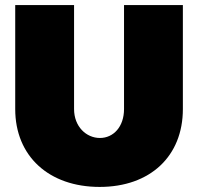

<svg xmlns="http://www.w3.org/2000/svg" viewBox="-20 -721 781 757"><path d="M272 -291V-701H40V-291C40 -105 173 16 373 16C572 16 701 -105 701 -291V-701H469V-291C469 -221 427 -177 374 -177C320 -177 272 -222 272 -291Z"/></svg>

Font: Montserrat-Arabic Black
Style: Regular
Weight: 900
Designer: Mohamed Gaber
Foundry: Kief Type Foundry
Version: Version 5.008;PS 005.008;hotconv 1.0.88;makeotf.lib2.5.64775